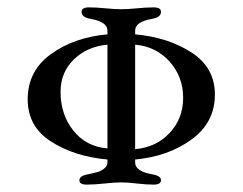

<svg xmlns="http://www.w3.org/2000/svg" viewBox="-20 -484 657 520"><path d="M271 -82V-363Q216 -358 180 -323Q144 -288 144 -235Q144 -174 178.5 -130.5Q213 -87 271 -82ZM346 -363V-80Q403 -85 439.5 -124Q476 -163 476 -219Q476 -276 439.5 -317Q403 -358 346 -363ZM271 -52Q182 -60 118.5 -100.5Q55 -141 55 -215Q55 -292 118 -337.5Q181 -383 271 -391V-401Q271 -425 225 -433Q201 -437 201 -452Q201 -464 221 -464Q241 -464 266 -461.5Q291 -459 309 -459Q326 -459 351 -461.5Q376 -464 396 -464Q416 -464 416 -452Q416 -437 392 -433Q346 -425 346 -401V-391Q435 -383 498.5 -342Q562 -301 562 -228Q562 -152 498.5 -106Q435 -60 346 -52V-44Q346 -20 392 -12Q416 -8 416 4Q416 16 396 16Q376 16 350.5 13Q325 10 309 10Q291 10 263 13Q235 16 215 16Q195 16 195 4Q195 -8 219 -12Q236 -16 244 -18Q252 -20 261.5 -27Q271 -34 271 -44Z"/></svg>

Font: EB Garamond SC 12
Style: Regular
Weight: 400
Version: Version 0.016 ; ttfautohint (v0.97) -l 8 -r 50 -G 200 -x 0 -